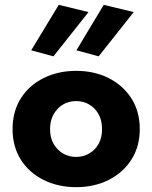

<svg xmlns="http://www.w3.org/2000/svg" viewBox="-20 -764 629 794"><path d="M201 -531 346 -714 223 -744 109 -556ZM388 -531 533 -714 409 -744 296 -556ZM32 -230Q32 -158 66 -104Q100 -50 160 -20Q220 10 295 10Q370 10 429.5 -20Q489 -50 523.5 -104Q558 -158 558 -230Q558 -303 523.5 -357Q489 -411 429.5 -441Q370 -471 295 -471Q220 -471 160 -441Q100 -411 66 -357Q32 -303 32 -230ZM187 -230Q187 -266 202 -292Q217 -318 241 -332Q265 -346 295 -346Q324 -346 348.5 -332Q373 -318 387.5 -292Q402 -266 402 -230Q402 -194 387.5 -168.5Q373 -143 348.5 -129Q324 -115 295 -115Q265 -115 241 -129Q217 -143 202 -168.5Q187 -194 187 -230Z"/></svg>

Font: Jost
Style: Bold
Weight: 700
Version: Version 3.710